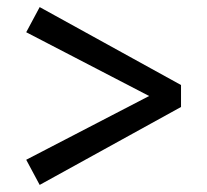

<svg xmlns="http://www.w3.org/2000/svg" viewBox="-20 -599 584 542"><path d="M491 -359V-297L92 -77L54 -148L401 -328L54 -508L92 -579Z"/></svg>

Font: Source Serif 4 SmText Semibold
Style: Regular
Weight: 600
Designer: Frank Grießhammer
Foundry: Adobe
Version: Version 4.005;hotconv 1.1.0;makeotfexe 2.6.0